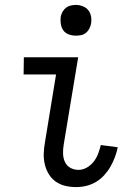

<svg xmlns="http://www.w3.org/2000/svg" viewBox="-20 -753 540 781"><path d="M290 8Q267 8 245.5 3Q224 -2 206.5 -14.5Q189 -27 178 -45.5Q167 -64 162 -85.5Q157 -107 158 -130Q159 -153 163 -175L208 -450H76L77 -520H298L239 -164Q236 -146 236.5 -128Q237 -110 244 -94.5Q251 -79 266 -70.5Q281 -62 299 -62Q317 -62 333.5 -71.5Q350 -81 361.5 -96Q373 -111 379.5 -128.5Q386 -146 390 -163L459 -154Q455 -134 447.5 -114Q440 -94 429.5 -75.5Q419 -57 404 -40.5Q389 -24 370.5 -13Q352 -2 331.5 3Q311 8 290 8ZM288 -608Q274 -608 260 -613Q246 -618 238 -629Q230 -640 227.5 -655Q225 -670 227 -685Q229 -695 234.5 -705Q240 -715 248.5 -721.5Q257 -728 267.5 -730.5Q278 -733 289 -733Q303 -733 317 -727.5Q331 -722 339.5 -711Q348 -700 350.5 -685Q353 -670 350 -655Q348 -645 342.5 -635Q337 -625 328.5 -618.5Q320 -612 309.5 -610Q299 -608 288 -608Z"/></svg>

Font: Iosevka
Style: Italic
Weight: 400
Italic angle: -9°
Monospace: yes
Designer: Belleve Invis
Foundry: Belleve Invis
Version: Version 32.5.0; ttfautohint (v1.8.4)